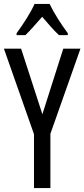

<svg xmlns="http://www.w3.org/2000/svg" viewBox="-20 -963 432 983"><path d="M234 -943H157C138 -900 101 -842 65 -793V-783H110C134 -806 165 -842 196 -877C226 -842 254 -809 282 -783H327V-793C294 -837 255 -898 234 -943ZM197 -378 88 -714H0L154 -276V0H238V-278L392 -714H304Z"/></svg>

Font: Noto Sans Gujarati UI ExtraCondensed
Style: Regular
Weight: 400
Width: 2
Designer: Jelle Bosma - Monotype Design Team, Universal Thirst
Foundry: Monotype Imaging Inc.
Version: Version 2.106